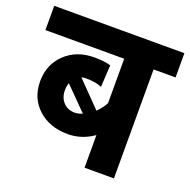

<svg xmlns="http://www.w3.org/2000/svg" viewBox="-151 -746 852 861"><g transform="rotate(20 275.5 -315.0)"><path d="M-35.2 -632.8H585.9V-517.1H481V2.9H340.8V-152.8Q284.2 -112.8 217.8 -112.8Q130.9 -112.8 75.9 -163.1Q21 -213.4 21 -293Q21 -374 75.2 -425.5Q129.4 -477.1 213.9 -477.1Q261.2 -477.1 292 -467.8L286.1 -362.8Q257.3 -376 209 -376Q197.8 -376 189 -373L303.2 -255.9Q326.7 -277.8 340.8 -305.2V-517.1H-35.2ZM213.9 -213.9Q230.5 -213.9 251 -222.2L145 -329.1Q139.2 -314.5 139.2 -293Q139.2 -258.3 160.2 -236.1Q181.2 -213.9 213.9 -213.9Z"/></g></svg>

Font: LT Superior
Style: Bold
Weight: 400
Designer: Daniel Lyons
Foundry: LyonsType
Version: Version 1.000